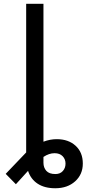

<svg xmlns="http://www.w3.org/2000/svg" viewBox="-20 -770 467 1003"><path d="M207 -29.8Q241.7 -43 276.4 -43Q337.4 -43 375 -8.5Q412.6 25.9 412.6 84.5Q412.6 141.1 372.6 177.2Q332.5 213.4 268.6 213.4Q212.9 213.4 176.8 189.7Q140.6 166 126.5 122.6L63 192.4L9.8 138.2L116.7 26.4V-750H207ZM265.1 30.3Q236.3 30.3 207 49.8V80.1Q207 105.5 221.9 122.3Q236.8 139.2 269.5 139.2Q293.9 139.2 308.1 123.5Q322.3 107.9 322.3 84.5Q322.3 61.5 307.1 45.9Q292 30.3 265.1 30.3Z"/></svg>

Font: Roboto
Style: Regular
Weight: 400
Designer: Google
Version: Version 2.134; 2016; ttfautohint (v1.6)